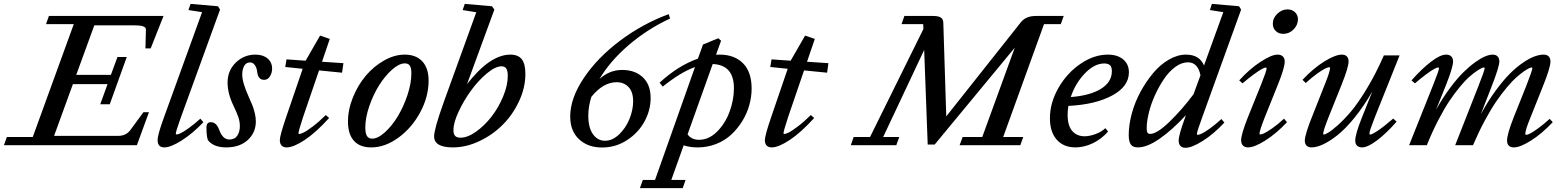

<svg xmlns="http://www.w3.org/2000/svg" viewBox="-64 -745 8021 985"><path d="M-43.9 0 -28.8 -42H104L314.5 -621.1H171.9L187 -663.1H774.9L709 -496.6H682.1L684.6 -592.8Q685.1 -604.5 670.2 -609.9Q655.3 -615.2 622.1 -615.2H419.9L327.1 -360.8H504.9L538.6 -452.6H586.4L499 -210H450.2L487.8 -313.5H310.1L213.4 -47.9H541.5Q583 -47.9 605 -78.1L671.9 -169.4H700.2L638.2 0Z M779.3 11.2Q744.6 11.2 744.6 -25.9Q744.6 -54.2 776.9 -142.1L972.7 -682.6L902.8 -693.4L913.6 -725.1L1054.2 -712.9L1064.9 -695.8L862.8 -139.6Q837.9 -70.8 837.9 -59.1Q837.9 -55.2 842.8 -55.2Q848.6 -55.2 862.1 -61.3Q875.5 -67.4 903.6 -87.2Q931.6 -106.9 963.9 -136.2L979.5 -118.2Q923.3 -59.1 867.4 -23.9Q811.5 11.2 779.3 11.2Z M1096.7 11.2Q1031.2 11.2 1002.4 -26.4Q995.1 -47.9 995.1 -90.8Q995.1 -118.2 1017.6 -118.2Q1046.4 -118.2 1061 -77.6Q1079.1 -29.3 1112.3 -29.3Q1140.6 -29.3 1153.6 -49.3Q1166.5 -69.3 1166.5 -98.1Q1166.5 -120.6 1159.2 -142.8Q1151.9 -165 1134.3 -201.7Q1103.5 -264.6 1103.5 -321.3Q1103.5 -382.8 1145.5 -423.8Q1187.5 -464.8 1246.6 -464.8Q1285.2 -464.8 1308.6 -445.1Q1332 -425.3 1332 -392.6Q1332 -371.1 1320.8 -353.3Q1309.6 -335.4 1291 -335.4Q1259.8 -335.4 1255.4 -376.5Q1252.9 -397.9 1243.2 -411.4Q1233.4 -424.8 1219.2 -424.8Q1198.7 -424.8 1188.7 -406.7Q1178.7 -388.7 1178.7 -362.3Q1178.7 -321.8 1211.9 -248.5Q1225.1 -219.7 1231.4 -203.4Q1237.8 -187 1243.2 -164.8Q1248.5 -142.6 1248.5 -122.1Q1248.5 -64.5 1207 -26.6Q1165.5 11.2 1096.7 11.2Z M1406.7 11.2Q1390.1 11.2 1380.9 1.7Q1371.6 -7.8 1371.6 -25.9Q1371.6 -49.3 1403.3 -142.1L1488.8 -392.1L1399.4 -401.4L1405.8 -440.4L1503.9 -433.6L1578.1 -562.5L1627.9 -545.4L1587.9 -428.2L1697.8 -420.9L1690.9 -372.1L1572.8 -383.8L1490.7 -144Q1467.3 -72.8 1467.3 -61Q1467.3 -57.6 1470.7 -57.6Q1477.5 -57.6 1492.4 -64.5Q1507.3 -71.3 1539.1 -95Q1570.8 -118.7 1607.4 -154.8L1624.5 -139.6Q1556.2 -64.5 1498.8 -26.6Q1441.4 11.2 1406.7 11.2Z M1840.3 11.2Q1782.2 11.2 1751.7 -22.7Q1721.2 -56.6 1721.2 -121.1Q1721.2 -183.1 1746.8 -246.1Q1772.5 -309.1 1813 -356.9Q1853.5 -404.8 1906.7 -434.8Q1960 -464.8 2012.2 -464.8Q2070.3 -464.8 2102.5 -430.2Q2134.8 -395.5 2134.8 -331.1Q2134.8 -249 2091.8 -168.9Q2048.8 -88.9 1980 -38.8Q1911.1 11.2 1840.3 11.2ZM1845.2 -33.7Q1875 -33.7 1911.1 -66.7Q1947.3 -99.6 1976.8 -148.4Q2006.3 -197.3 2026.4 -257.6Q2046.4 -317.9 2046.4 -368.7Q2046.4 -396 2038.6 -408Q2030.8 -419.9 2013.2 -419.9Q1983.4 -419.9 1946.8 -387.2Q1910.2 -354.5 1880.4 -306.6Q1850.6 -258.8 1830.3 -199.7Q1810.1 -140.6 1810.1 -91.8Q1810.1 -60.1 1818.8 -46.9Q1827.6 -33.7 1845.2 -33.7Z M2259.3 11.2Q2163.1 11.2 2163.1 -45.4Q2163.1 -83 2212.4 -220.7L2379.4 -682.1L2309.6 -693.4L2320.3 -725.1L2460 -712.9L2472.2 -695.8L2332 -313.5Q2449.7 -464.8 2554.2 -464.8Q2594.2 -464.8 2612.8 -441.2Q2631.3 -417.5 2631.3 -366.2Q2631.3 -294.9 2598.6 -225.1Q2565.9 -155.3 2513.9 -103.8Q2461.9 -52.2 2394.3 -20.5Q2326.7 11.2 2259.3 11.2ZM2298.3 -38.6Q2335 -38.6 2378.4 -69.6Q2421.9 -100.6 2457.5 -146.5Q2493.2 -192.4 2517.1 -249.8Q2541 -307.1 2541 -356Q2541 -380.9 2533.7 -392.8Q2526.4 -404.8 2508.8 -404.8Q2477.1 -404.8 2432.9 -367.7Q2388.7 -330.6 2351.6 -279.3Q2314.5 -228 2288.3 -171.4Q2262.2 -114.7 2262.2 -78.6Q2262.2 -57.1 2270.8 -47.9Q2279.3 -38.6 2298.3 -38.6Z M3024.9 11.7Q2952.1 11.7 2906.7 -30.5Q2861.3 -72.8 2861.3 -147.5Q2861.3 -240.7 2931.2 -345Q3001 -449.2 3117.2 -536.4Q3233.4 -623.5 3366.7 -672.4L3373.5 -649.9Q3257.8 -596.2 3161.9 -514.2Q3065.9 -432.1 3011.2 -339.4Q3062.5 -386.2 3127.9 -386.2Q3193.8 -386.2 3233.9 -348.4Q3273.9 -310.5 3273.9 -242.2Q3273.9 -180.2 3242.7 -122.3Q3211.4 -64.5 3153.3 -26.4Q3095.2 11.7 3024.9 11.7ZM2954.1 -151.4Q2954.1 -90.3 2978 -56.6Q3002 -22.9 3040 -22.9Q3077.6 -22.9 3111.6 -54.9Q3145.5 -86.9 3164.8 -133.5Q3184.1 -180.2 3184.1 -225.6Q3184.1 -273.9 3160.4 -298.6Q3136.7 -323.2 3099.6 -323.2Q3030.3 -323.2 2969.7 -248Q2954.1 -198.7 2954.1 -151.4Z M3515.6 11.2Q3473.6 11.2 3443.4 0.5L3379.9 178.2H3453.1L3438.5 220.2H3218.8L3233.9 178.2H3296.4L3501.5 -400.9Q3430.2 -376 3335.9 -300.8L3319.8 -320.8Q3414.6 -408.2 3516.6 -444.3L3542.5 -516.6L3621.1 -548.8L3635.3 -536.1L3609.4 -464.4Q3615.7 -464.8 3627.9 -464.8Q3703.6 -464.8 3747.8 -420.4Q3792 -376 3792 -290.5Q3792 -248.5 3780 -205.6Q3768.1 -162.6 3744.1 -123.8Q3720.2 -85 3687.7 -54.7Q3655.3 -24.4 3610.6 -6.6Q3565.9 11.2 3515.6 11.2ZM3701.2 -292.5Q3701.2 -412.1 3592.3 -416.5L3463.4 -55.7Q3483.4 -27.8 3522.5 -27.8Q3572.3 -27.8 3614.3 -69.3Q3656.2 -110.8 3678.7 -171.4Q3701.2 -231.9 3701.2 -292.5Z M3895 11.2Q3878.4 11.2 3869.1 1.7Q3859.9 -7.8 3859.9 -25.9Q3859.9 -49.3 3891.6 -142.1L3977.1 -392.1L3887.7 -401.4L3894 -440.4L3992.2 -433.6L4066.4 -562.5L4116.2 -545.4L4076.2 -428.2L4186 -420.9L4179.2 -372.1L4061 -383.8L3979 -144Q3955.6 -72.8 3955.6 -61Q3955.6 -57.6 3959 -57.6Q3965.8 -57.6 3980.7 -64.5Q3995.6 -71.3 4027.3 -95Q4059.1 -118.7 4095.7 -154.8L4112.8 -139.6Q4044.4 -64.5 3987.1 -26.6Q3929.7 11.2 3895 11.2Z M4300.8 0 4315.4 -42H4399.4L4673.3 -596.2L4672.4 -621.1H4561L4575.7 -663.1H4722.7Q4749.5 -663.1 4762.2 -655.3Q4774.9 -647.5 4775.4 -627.4L4790.5 -147.9L5172.9 -630.4Q5198.7 -663.1 5249.5 -663.1H5393.1L5377.9 -621.1H5292L5082.5 -42H5185.5L5170.4 0H4858.9L4874.5 -42H4975.1L5142.1 -500.5L4731 -3.4H4695.3L4677.2 -488.8L4466.8 -42H4549.3L4534.2 0Z M5453.1 11.2Q5392.6 11.2 5357.4 -28.3Q5322.3 -67.9 5322.3 -138.2Q5322.3 -217.3 5365.7 -293.5Q5409.2 -369.6 5478.5 -417.2Q5547.9 -464.8 5619.6 -464.8Q5668.5 -464.8 5698 -440.4Q5727.5 -416 5727.5 -374Q5727.5 -301.3 5641.4 -254.9Q5555.2 -208.5 5417 -201.7Q5413.1 -177.2 5413.1 -156.2Q5413.1 -100.1 5436.8 -73Q5460.4 -45.9 5500.5 -45.9Q5524.9 -45.9 5555.4 -56.9Q5585.9 -67.9 5606.9 -87.4L5620.6 -70.3Q5587.9 -32.2 5543 -10.5Q5498 11.2 5453.1 11.2ZM5600.6 -419.4Q5550.8 -419.4 5502 -368.9Q5453.1 -318.4 5429.2 -247.1Q5527.3 -254.4 5583.7 -289.1Q5640.1 -323.7 5640.1 -379.9Q5640.1 -401.4 5630.4 -410.4Q5620.6 -419.4 5600.6 -419.4Z M5773.4 11.2Q5747.1 11.2 5736.8 -4.4Q5726.6 -20 5726.6 -51.8Q5726.6 -104.5 5742.4 -162.8Q5758.3 -221.2 5787.1 -274.2Q5815.9 -327.1 5852.1 -370.4Q5888.2 -413.6 5932.6 -439.2Q5977.1 -464.8 6020.5 -464.8Q6089.4 -464.8 6112.8 -409.2L6211.9 -682.6L6143.1 -693.4L6153.3 -725.1L6292.5 -712.9L6303.2 -695.8L6101.6 -137.7Q6076.2 -68.8 6076.2 -57.1Q6076.2 -53.2 6081.1 -53.2Q6086.9 -53.2 6100.6 -59.3Q6114.3 -65.4 6142.1 -85.2Q6169.9 -105 6202.1 -134.3L6217.3 -116.2Q6162.1 -57.1 6106.2 -22Q6050.3 13.2 6018.1 13.2Q6001 13.2 5991.9 3.7Q5982.9 -5.9 5982.9 -23.9Q5982.9 -52.2 6015.1 -140.1L6020 -154.3Q5949.7 -78.1 5885.3 -33.4Q5820.8 11.2 5773.4 11.2ZM5818.8 -86.4Q5818.8 -72.3 5822.3 -65.2Q5825.7 -58.1 5836.9 -58.1Q5871.6 -58.1 5936.8 -121.3Q6002 -184.6 6059.1 -261.7L6094.7 -358.9Q6081.1 -425.3 6030.3 -425.3Q5998 -425.3 5965.6 -401.6Q5933.1 -377.9 5907.5 -339.8Q5881.8 -301.8 5861.3 -256.8Q5840.8 -211.9 5829.8 -166.7Q5818.8 -121.6 5818.8 -86.4Z M6519.5 -571.3Q6496.1 -571.3 6481 -585.9Q6465.8 -600.6 6465.8 -623Q6465.8 -652.3 6489 -674.6Q6512.2 -696.8 6541 -696.8Q6564.5 -696.8 6579.6 -682.4Q6594.7 -668 6594.7 -646Q6594.7 -616.7 6572.3 -594Q6549.8 -571.3 6519.5 -571.3ZM6338.4 11.2Q6321.8 11.2 6312.5 1.5Q6303.2 -8.3 6303.2 -25.9Q6303.2 -55.2 6337.4 -142.1L6406.2 -312.5Q6434.1 -382.3 6434.1 -395Q6434.1 -398.4 6429.2 -398.4Q6423.8 -398.4 6409.7 -390.9Q6395.5 -383.3 6368.9 -364Q6342.3 -344.7 6310.5 -317.4L6293.5 -332.5Q6345.7 -390.6 6402.6 -427.7Q6459.5 -464.8 6489.7 -464.8Q6507.3 -464.8 6517.1 -455.6Q6526.9 -446.3 6526.9 -429.7Q6526.9 -397.5 6492.7 -313L6423.3 -140.1Q6397.5 -73.7 6397.5 -59.1Q6397.5 -55.2 6400.9 -55.2Q6407.7 -55.2 6421.4 -61.3Q6435.1 -67.4 6463.1 -86.9Q6491.2 -106.4 6523.4 -136.2L6538.6 -118.2Q6482.9 -59.1 6427 -23.9Q6371.1 11.2 6338.4 11.2Z M6664.6 11.2Q6648.4 11.2 6639.2 2.2Q6629.9 -6.8 6629.9 -23.4Q6629.9 -54.7 6671.4 -157.2L6733.4 -314Q6759.3 -378.4 6759.3 -395Q6759.3 -400.4 6755.9 -400.4Q6749.5 -400.4 6735.4 -393.8Q6721.2 -387.2 6693.8 -367.7Q6666.5 -348.1 6634.8 -319.3L6618.2 -335.4Q6673.3 -394.5 6730 -429.7Q6786.6 -464.8 6820.3 -464.8Q6836.9 -464.8 6845.7 -455.6Q6854.5 -446.3 6854.5 -429.7Q6854.5 -400.4 6819.3 -312L6753.4 -147.9Q6724.1 -74.2 6724.1 -58.1Q6724.1 -54.7 6728 -54.7Q6732.9 -54.7 6749.8 -64.2Q6766.6 -73.7 6798.8 -102.3Q6831.1 -130.9 6866.9 -173.1Q6902.8 -215.3 6948.7 -291.3Q6994.6 -367.2 7035.6 -460.9H7116.2L6988.3 -141.1Q6961.4 -72.8 6961.4 -59.6Q6961.4 -54.7 6964.8 -54.7Q6974.6 -54.7 7005.4 -75.2Q7036.1 -95.7 7083.5 -136.7L7101.1 -121.1Q7049.3 -62 7001.2 -25.4Q6953.1 11.2 6923.8 11.2Q6907.2 11.2 6897.9 2.2Q6888.7 -6.8 6888.7 -23.4Q6888.7 -56.6 6922.4 -140.6L6976.6 -276.4Q6932.6 -199.7 6885.3 -141.6Q6837.9 -83.5 6797.4 -51.5Q6756.8 -19.5 6723.4 -4.2Q6689.9 11.2 6664.6 11.2Z M7165 0 7290 -313Q7318.4 -383.8 7318.4 -395.5Q7318.4 -398.9 7313.5 -398.9Q7308.1 -398.9 7293.9 -391.4Q7279.8 -383.8 7253.2 -364.3Q7226.6 -344.7 7194.8 -317.4L7177.2 -332.5Q7230.5 -392.6 7277.8 -428.7Q7325.2 -464.8 7354.5 -464.8Q7372.1 -464.8 7381.3 -455.6Q7390.6 -446.3 7390.6 -429.7Q7390.6 -401.4 7356 -313L7303.2 -182.1Q7337.4 -243.2 7374.5 -293Q7411.6 -342.8 7443.1 -373.8Q7474.6 -404.8 7504.4 -426Q7534.2 -447.3 7555.9 -456.1Q7577.6 -464.8 7593.3 -464.8Q7609.9 -464.8 7618.9 -455.6Q7627.9 -446.3 7627.9 -429.7Q7627.9 -401.9 7586.4 -296.4L7533.2 -159.7Q7569.8 -226.6 7609.4 -280.5Q7648.9 -334.5 7683.1 -368.2Q7717.3 -401.9 7750.5 -424.3Q7783.7 -446.8 7809.1 -455.8Q7834.5 -464.8 7855.5 -464.8Q7872.1 -464.8 7881.1 -455.6Q7890.1 -446.3 7890.1 -429.7Q7890.1 -397 7849.1 -296.4L7786.6 -139.6Q7761.2 -78.1 7761.2 -58.6Q7761.2 -53.2 7766.1 -53.2Q7772 -53.2 7785.4 -59.8Q7798.8 -66.4 7826.4 -86.2Q7854 -106 7886.2 -135.3L7901.9 -118.2Q7846.2 -59.1 7790.5 -23.9Q7734.9 11.2 7702.1 11.2Q7685.5 11.2 7676.5 2.2Q7667.5 -6.8 7667.5 -23.4Q7667.5 -56.6 7701.2 -142.1L7766.6 -305.7Q7797.4 -385.3 7797.4 -395.5Q7797.4 -398.9 7792.5 -398.9Q7789.6 -398.9 7780.3 -394.8Q7771 -390.6 7753.7 -378.7Q7736.3 -366.7 7715.8 -348.6Q7695.3 -330.6 7668.2 -298.6Q7641.1 -266.6 7613.8 -227.1Q7586.4 -187.5 7554.4 -128.4Q7522.5 -69.3 7492.7 0H7401.4L7521.5 -305.7Q7552.7 -384.3 7552.7 -395.5Q7552.7 -398.9 7547.9 -398.9Q7544.9 -398.9 7535.6 -394.8Q7526.4 -390.6 7509 -378.7Q7491.7 -366.7 7471.4 -348.6Q7451.2 -330.6 7424.8 -298.6Q7398.4 -266.6 7371.8 -227.1Q7345.2 -187.5 7314.5 -128.4Q7283.7 -69.3 7255.9 0Z"/></svg>

Font: Elstob 6pt Medium
Style: Italic
Weight: 500
Italic angle: -20°
Designer: Peter S. Baker
Version: Version 1.015